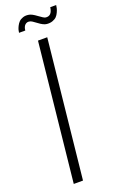

<svg xmlns="http://www.w3.org/2000/svg" viewBox="-181 -1010 663 1058"><g transform="rotate(-20 150.5 -481.0)"><path d="M217.3 -878.9Q198.7 -880.4 171.1 -901.6Q143.6 -922.9 133.8 -924.3Q118.2 -928.2 106.7 -918Q95.2 -907.7 93.3 -885.7H56.6Q57.1 -892.6 59.6 -901.9Q62 -911.1 68.1 -923.3Q74.2 -935.5 83 -944.6Q91.8 -953.6 106.7 -958.7Q121.6 -963.9 140.1 -960.9Q157.7 -958.5 185.5 -937.5Q213.4 -916.5 223.1 -915Q241.2 -912.6 252.2 -923.3Q263.2 -934.1 266.6 -959.5H301.3Q300.3 -950.7 298.1 -941.4Q295.9 -932.1 290 -919.2Q284.2 -906.2 275.6 -897.2Q267.1 -888.2 251.7 -882.6Q236.3 -877 217.3 -878.9ZM55.2 0 140.1 -809.6H194.3L109.4 0Z"/></g></svg>

Font: Oswald
Style: Extra-Light
Weight: 200
Designer: Vernon Adams
Foundry: Vernon Adams
Version: 3.0; ttfautohint (v0.94.23-7a4d-dirty) -l 8 -r 50 -G 200 -x 